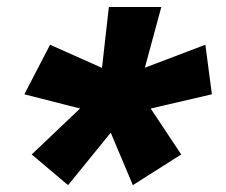

<svg xmlns="http://www.w3.org/2000/svg" viewBox="-20 -620 660 560"><path d="M51 -345 213.5 -303.5 72.5 -169.5 178.5 -80 303 -233 367.5 -80 508.5 -169.5 419.5 -303.5 598 -345 579 -489.5 402.5 -422.5 450.5 -599.5H297.5L277.5 -422L126 -489.5Z"/></svg>

Font: Monaspace Neon ExtraBold
Style: Italic
Weight: 800
Italic angle: -11°
Designer: Riley Cran & the Lettermatic Team
Foundry: Lettermatic
Version: Version 1.200 (Monaspace Neon)